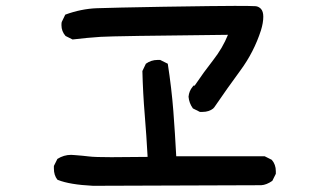

<svg xmlns="http://www.w3.org/2000/svg" viewBox="-20 -674 1040 642"><path d="M160.2 -110.4Q160.2 -113.3 160.2 -119.1L171.9 -142.6Q193.4 -156.2 217.8 -156.2Q224.6 -156.2 231.4 -155.3Q257.8 -153.3 277.3 -150.9Q296.9 -148.4 352.5 -148.4Q408.2 -148.4 473.6 -149.4Q469.7 -220.7 463.9 -291Q458 -361.3 456.1 -436.5L467.8 -460.9Q485.4 -473.6 506.8 -473.6Q509.8 -473.6 515.6 -473.6L541 -460.9Q553.7 -378.9 559.6 -302.7Q565.4 -226.6 569.3 -151.4H865.2L888.7 -139.6Q902.3 -124 902.3 -101.6Q902.3 -98.6 902.3 -92.8L890.6 -69.3Q871.1 -55.7 853.5 -54.7L292 -52.7H291Q212.9 -56.6 173.8 -72.3L171.9 -73.2Q160.2 -87.9 160.2 -110.4ZM199.2 -553.7Q185.5 -569.3 185.5 -589.8Q185.5 -598.6 186.5 -600.6L198.2 -625Q251 -644.5 303.7 -646.5Q356.4 -648.4 525.4 -651.4Q710.9 -654.3 765.1 -654.3Q819.3 -654.3 835 -653.3Q844.7 -652.3 852.5 -644.5Q860.4 -635.7 860.4 -618.2Q860.4 -597.7 852.5 -572.3Q829.1 -500 784.2 -439Q739.3 -377.9 695.3 -313.5H694.3L693.4 -311.5Q678.7 -299.8 657.2 -299.8Q654.3 -299.8 648.4 -299.8L625 -311.5Q612.3 -329.1 610.4 -350.6Q612.3 -370.1 624 -383.8L627 -387.7H630.9Q661.1 -432.6 692.9 -473.1Q724.6 -513.7 742.2 -557.6Q361.3 -553.7 316.4 -550.8Q271.5 -547.9 222.7 -542Z"/></svg>

Font: JasonHandwriting2
Style: SemiBold
Weight: 600
Version: Version 1.04.7